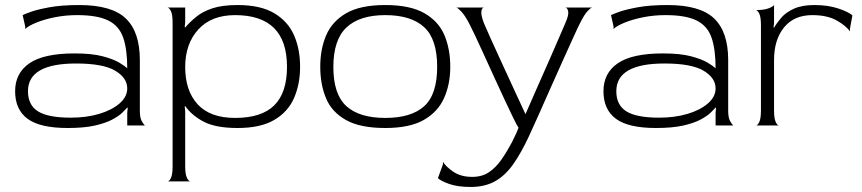

<svg xmlns="http://www.w3.org/2000/svg" viewBox="-20 -498 3423 762"><path d="M248 10Q139 10 89.5 -26.5Q40 -63 40 -136Q40 -208 97 -247Q154 -286 276 -286Q345 -286 388 -274.5Q431 -263 454 -249Q477 -235 485 -227Q485 -302 469 -348.5Q453 -395 410 -416.5Q367 -438 286 -438Q240 -438 197.5 -429.5Q155 -421 123.5 -408Q92 -395 80 -383V-393L70 -438Q75 -441 101 -450.5Q127 -460 175.5 -469Q224 -478 294 -478Q424 -478 479.5 -424.5Q535 -371 535 -260V-60Q535 -32 541.5 -19.5Q548 -7 555 0H485V-51L487 -70L485 -71Q479 -64 465 -50.5Q451 -37 424.5 -23Q398 -9 355.5 0.5Q313 10 248 10ZM261 -31Q323 -31 373.5 -46Q424 -61 454.5 -87.5Q485 -114 485 -147Q485 -189 437 -217.5Q389 -246 282 -246Q91 -246 91 -136Q91 -81 131 -56Q171 -31 261 -31Z M645 222Q652 222 658.5 208Q665 194 665 162V-408Q665 -440 658.5 -453.5Q652 -467 645 -468H715V-410L713 -391L715 -389Q734 -411 759 -431.5Q784 -452 823 -465Q862 -478 923 -478Q1014 -478 1068.5 -445.5Q1123 -413 1147 -358Q1171 -303 1171 -233Q1171 -164 1147 -109Q1123 -54 1068.5 -22Q1014 10 923 10Q837 10 789.5 -14.5Q742 -39 715 -77L713 -76L715 -57V162Q715 194 722 208Q729 222 736 222ZM913 -30Q1018 -30 1068.5 -80Q1119 -130 1119 -233Q1119 -438 913 -438Q819 -438 767 -381Q715 -324 715 -232Q715 -138 764.5 -84Q814 -30 913 -30Z M1509 10Q1409 10 1352.5 -22Q1296 -54 1273.5 -109Q1251 -164 1251 -233Q1251 -303 1274.5 -358Q1298 -413 1354 -445.5Q1410 -478 1509 -478Q1608 -478 1664.5 -445.5Q1721 -413 1744 -358Q1767 -303 1767 -233Q1767 -164 1742.5 -109Q1718 -54 1662 -22Q1606 10 1509 10ZM1509 -30Q1612 -30 1663.5 -76.5Q1715 -123 1715 -233Q1715 -343 1663 -390.5Q1611 -438 1509 -438Q1407 -438 1355 -389Q1303 -340 1303 -232Q1303 -124 1354.5 -77Q1406 -30 1509 -30Z M1848 244Q1796 244 1762.5 232Q1729 220 1718 209L1738 154V144Q1749 163 1779 183.5Q1809 204 1854 204Q1893 204 1920.5 185.5Q1948 167 1970 135.5Q1992 104 2013 64Q2033 24 2038 9Q2032 1 2018 -28Q2004 -57 1984.5 -98.5Q1965 -140 1943.5 -187Q1922 -234 1902 -278Q1882 -322 1866 -356Q1850 -390 1842 -405Q1825 -437 1811 -452Q1797 -467 1791 -468H1901Q1893 -468 1890.5 -453.5Q1888 -439 1901 -405Q1909 -386 1927 -346Q1945 -306 1969 -254Q1993 -202 2018 -147.5Q2043 -93 2065 -46H2066Q2087 -95 2112 -151Q2137 -207 2160 -259.5Q2183 -312 2200 -351.5Q2217 -391 2224 -407Q2238 -439 2235 -453Q2232 -467 2224 -468H2330Q2324 -467 2311.5 -453.5Q2299 -440 2283 -408Q2274 -391 2255.5 -350Q2237 -309 2213 -256Q2189 -203 2164 -146.5Q2139 -90 2117 -40.5Q2095 9 2080 41Q2049 108 2017 153.5Q1985 199 1944.5 221.5Q1904 244 1848 244Z M2583 10Q2474 10 2424.5 -26.5Q2375 -63 2375 -136Q2375 -208 2432 -247Q2489 -286 2611 -286Q2680 -286 2723 -274.5Q2766 -263 2789 -249Q2812 -235 2820 -227Q2820 -302 2804 -348.5Q2788 -395 2745 -416.5Q2702 -438 2621 -438Q2575 -438 2532.5 -429.5Q2490 -421 2458.5 -408Q2427 -395 2415 -383V-393L2405 -438Q2410 -441 2436 -450.5Q2462 -460 2510.5 -469Q2559 -478 2629 -478Q2759 -478 2814.5 -424.5Q2870 -371 2870 -260V-60Q2870 -32 2876.5 -19.5Q2883 -7 2890 0H2820V-51L2822 -70L2820 -71Q2814 -64 2800 -50.5Q2786 -37 2759.5 -23Q2733 -9 2690.5 0.5Q2648 10 2583 10ZM2596 -31Q2658 -31 2708.5 -46Q2759 -61 2789.5 -87.5Q2820 -114 2820 -147Q2820 -189 2772 -217.5Q2724 -246 2617 -246Q2426 -246 2426 -136Q2426 -81 2466 -56Q2506 -31 2596 -31Z M2980 0Q2987 0 2993.5 -14Q3000 -28 3000 -60V-398Q3000 -430 2993.5 -443.5Q2987 -457 2980 -458Q3011 -458 3029 -464.5Q3047 -471 3052 -478V-407L3050 -390L3052 -388Q3063 -407 3081 -428Q3099 -449 3131 -463.5Q3163 -478 3212 -478Q3266 -478 3306.5 -464.5Q3347 -451 3363 -437L3353 -383V-373Q3340 -394 3302 -416Q3264 -438 3204 -438Q3131 -438 3091.5 -389Q3052 -340 3052 -260V-60Q3052 -28 3058.5 -14Q3065 0 3072 0Z"/></svg>

Font: Red Rose Light
Style: Regular
Weight: 300
Designer: Jaikishan Patel
Version: Version 1.001; ttfautohint (v1.8.3)